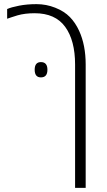

<svg xmlns="http://www.w3.org/2000/svg" viewBox="-20 -659 513 919"><path d="M358.9 -511.2Q390.1 -442.9 390.1 -350.1V240.2H339.4V-350.1Q339.4 -465.3 292 -530.5Q244.6 -595.7 146 -595.7Q99.1 -595.7 63.5 -585.4Q51.3 -582 34.4 -576.2Q17.6 -570.3 14.2 -569.3V-615.7Q33.7 -624.5 71.3 -631.8Q108.9 -639.2 155 -639.2Q201.2 -639.2 244.4 -622.1Q287.6 -605 314.5 -577.4Q341.3 -549.8 358.9 -511.2ZM175.8 -361.8Q207 -361.8 207 -325.2Q207 -288.6 175.8 -288.6Q146 -288.6 146 -325.2Q146 -361.8 175.8 -361.8Z"/></svg>

Font: Open Sans Hebrew Light
Style: Regular
Weight: 300
Foundry: Ascender Corporation, Yanek Iontef
Version: Version 2.001;PS 002.001;hotconv 1.0.70;makeotf.lib2.5.58329